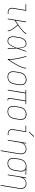

<svg xmlns="http://www.w3.org/2000/svg" viewBox="2249 -3046 1002 5540"><g transform="rotate(90 2750.0 -276.0)"><path d="M340 0Q319 0 299 -3.5Q279 -7 261.5 -16.5Q244 -26 231.5 -41Q219 -56 212.5 -75Q206 -94 206 -114.5Q206 -135 210 -156L269 -512H105V-530H291L229 -153Q226 -135 226 -117Q226 -99 231 -83Q236 -67 247 -53.5Q258 -40 272.5 -32Q287 -24 304.5 -21Q322 -18 340 -18H380V0Z M516 0 603 -530H623L572 -223Q587 -232 601.5 -241Q616 -250 630.5 -259.5Q645 -269 659 -278.5Q673 -288 687.5 -298Q702 -308 716 -318Q730 -328 743.5 -338Q757 -348 771 -358.5Q785 -369 798.5 -380Q812 -391 825.5 -402Q839 -413 851.5 -424.5Q864 -436 876.5 -448Q889 -460 900.5 -473Q912 -486 922.5 -500Q933 -514 936 -530H959Q957 -513 946.5 -499Q936 -485 924.5 -471.5Q913 -458 900.5 -446Q888 -434 875 -422Q862 -410 848.5 -398.5Q835 -387 821.5 -376Q808 -365 794.5 -354.5Q781 -344 767 -333.5Q753 -323 738.5 -312.5Q724 -302 710 -292Q721 -279 732 -266Q743 -253 754 -240Q765 -227 775.5 -213.5Q786 -200 796 -186Q806 -172 815.5 -158Q825 -144 834 -129.5Q843 -115 851.5 -100Q860 -85 866.5 -69Q873 -53 878 -35.5Q883 -18 880 0H860Q863 -18 858.5 -34.5Q854 -51 847.5 -66.5Q841 -82 833 -96.5Q825 -111 816 -125Q807 -139 797.5 -152.5Q788 -166 778 -179.5Q768 -193 758 -206Q748 -219 737.5 -231.5Q727 -244 716.5 -256.5Q706 -269 695 -282Q664 -260 632 -239.5Q600 -219 568 -199L535 0Z M1167 8Q1142 8 1117 0.5Q1092 -7 1074 -23.5Q1056 -40 1046 -62.5Q1036 -85 1032 -110Q1028 -135 1029.5 -161Q1031 -187 1035 -213L1057 -343Q1061 -367 1068 -391Q1075 -415 1087 -437.5Q1099 -460 1116.5 -479.5Q1134 -499 1155.5 -513Q1177 -527 1201.5 -532.5Q1226 -538 1251 -538Q1276 -538 1297 -525.5Q1318 -513 1331 -493.5Q1344 -474 1351.5 -451Q1359 -428 1364 -404Q1369 -380 1372 -355.5Q1375 -331 1377 -306Q1396 -362 1415 -418Q1434 -474 1454 -530H1473Q1450 -464 1427 -397.5Q1404 -331 1379 -265Q1383 -199 1384 -132.5Q1385 -66 1388 0H1368Q1367 -56 1366.5 -112.5Q1366 -169 1364 -226Q1354 -201 1343.5 -176.5Q1333 -152 1321 -128Q1309 -104 1294.5 -81Q1280 -58 1261 -38Q1242 -18 1217.5 -5Q1193 8 1167 8ZM1167 -10Q1195 -10 1220 -26Q1245 -42 1263 -65Q1281 -88 1295 -113Q1309 -138 1320.5 -164Q1332 -190 1342.5 -216Q1353 -242 1363 -268Q1362 -287 1360.5 -306.5Q1359 -326 1357 -345Q1355 -364 1352.5 -383Q1350 -402 1345 -420.5Q1340 -439 1333.5 -456.5Q1327 -474 1315.5 -488Q1304 -502 1287 -511Q1270 -520 1251 -520Q1229 -520 1206.5 -514.5Q1184 -509 1164.5 -496Q1145 -483 1129 -465Q1113 -447 1102.5 -426.5Q1092 -406 1085.5 -384Q1079 -362 1076 -340L1054 -210Q1050 -187 1048.5 -163.5Q1047 -140 1050.5 -118Q1054 -96 1062 -75.5Q1070 -55 1085.5 -39.5Q1101 -24 1122.5 -17Q1144 -10 1167 -10Z M1681 0Q1687 -35 1685.5 -69.5Q1684 -104 1680.5 -138Q1677 -172 1672 -205.5Q1667 -239 1661 -272.5Q1655 -306 1647.5 -339Q1640 -372 1632 -404.5Q1624 -437 1614.5 -469Q1605 -501 1594 -532L1613 -538Q1627 -499 1638 -458.5Q1649 -418 1658.5 -377Q1668 -336 1676.5 -294.5Q1685 -253 1691 -211Q1697 -169 1701.5 -126Q1706 -83 1704 -39Q1728 -74 1750.5 -109Q1773 -144 1794.5 -179.5Q1816 -215 1836.5 -251.5Q1857 -288 1875.5 -325Q1894 -362 1909.5 -400Q1925 -438 1931 -477L1940 -530H1959L1951 -477Q1945 -445 1933.5 -413.5Q1922 -382 1908.5 -351.5Q1895 -321 1879 -291Q1863 -261 1846 -231.5Q1829 -202 1811.5 -172.5Q1794 -143 1775.5 -114.5Q1757 -86 1738.5 -57Q1720 -28 1700 0Z M2195 8Q2168 8 2142 1.5Q2116 -5 2095.5 -20Q2075 -35 2061.5 -57.5Q2048 -80 2042.5 -105.5Q2037 -131 2037.5 -158.5Q2038 -186 2043 -213L2065 -343Q2069 -369 2077 -394Q2085 -419 2099 -442Q2113 -465 2133.5 -484.5Q2154 -504 2178 -516Q2202 -528 2228 -534.5Q2254 -541 2279 -541Q2306 -541 2332 -533.5Q2358 -526 2379 -511Q2400 -496 2413.5 -473.5Q2427 -451 2432.5 -425Q2438 -399 2437.5 -371.5Q2437 -344 2432 -317L2411 -187Q2406 -161 2398 -136Q2390 -111 2376 -88Q2362 -65 2341.5 -46Q2321 -27 2297 -14.5Q2273 -2 2247 3Q2221 8 2196 8Q2196 8 2195.5 8Q2195 8 2195 8ZM2196 -10Q2219 -10 2243 -14.5Q2267 -19 2289 -30.5Q2311 -42 2329 -60Q2347 -78 2360 -99Q2373 -120 2380.5 -143Q2388 -166 2391 -190L2413 -320Q2417 -344 2418 -369Q2419 -394 2414 -417Q2409 -440 2397.5 -461Q2386 -482 2367.5 -495.5Q2349 -509 2325 -514.5Q2301 -520 2277 -520Q2253 -520 2229.5 -515Q2206 -510 2184.5 -498.5Q2163 -487 2145 -469Q2127 -451 2114.5 -430Q2102 -409 2095 -386Q2088 -363 2084 -340L2062 -210Q2058 -186 2057 -161.5Q2056 -137 2061 -113.5Q2066 -90 2077 -70Q2088 -50 2106.5 -36Q2125 -22 2148.5 -16Q2172 -10 2196 -10Z M2864 8Q2851 8 2838.5 4Q2826 0 2817.5 -9.5Q2809 -19 2807 -32Q2805 -45 2807 -58L2882 -512H2675L2590 0H2570L2655 -512H2573L2576 -530H2987L2984 -512H2902L2827 -58Q2825 -49 2826.5 -39.5Q2828 -30 2834 -23Q2840 -16 2849 -13Q2858 -10 2867 -10H2879V8Z M3195 8Q3168 8 3142 1.5Q3116 -5 3095.5 -20Q3075 -35 3061.5 -57.5Q3048 -80 3042.5 -105.5Q3037 -131 3037.5 -158.5Q3038 -186 3043 -213L3065 -343Q3069 -369 3077 -394Q3085 -419 3099 -442Q3113 -465 3133.5 -484.5Q3154 -504 3178 -516Q3202 -528 3228 -534.5Q3254 -541 3279 -541Q3306 -541 3332 -533.5Q3358 -526 3379 -511Q3400 -496 3413.5 -473.5Q3427 -451 3432.5 -425Q3438 -399 3437.5 -371.5Q3437 -344 3432 -317L3411 -187Q3406 -161 3398 -136Q3390 -111 3376 -88Q3362 -65 3341.5 -46Q3321 -27 3297 -14.5Q3273 -2 3247 3Q3221 8 3196 8Q3196 8 3195.5 8Q3195 8 3195 8ZM3196 -10Q3219 -10 3243 -14.5Q3267 -19 3289 -30.5Q3311 -42 3329 -60Q3347 -78 3360 -99Q3373 -120 3380.5 -143Q3388 -166 3391 -190L3413 -320Q3417 -344 3418 -369Q3419 -394 3414 -417Q3409 -440 3397.5 -461Q3386 -482 3367.5 -495.5Q3349 -509 3325 -514.5Q3301 -520 3277 -520Q3253 -520 3229.5 -515Q3206 -510 3184.5 -498.5Q3163 -487 3145 -469Q3127 -451 3114.5 -430Q3102 -409 3095 -386Q3088 -363 3084 -340L3062 -210Q3058 -186 3057 -161.5Q3056 -137 3061 -113.5Q3066 -90 3077 -70Q3088 -50 3106.5 -36Q3125 -22 3148.5 -16Q3172 -10 3196 -10Z M3840 0Q3819 0 3799 -3.5Q3779 -7 3761.5 -16.5Q3744 -26 3731.5 -41Q3719 -56 3712.5 -75Q3706 -94 3706 -114.5Q3706 -135 3710 -156L3769 -512H3605V-530H3791L3729 -153Q3726 -135 3726 -117Q3726 -99 3731 -83Q3736 -67 3747 -53.5Q3758 -40 3772.5 -32Q3787 -24 3804.5 -21Q3822 -18 3840 -18H3880V0ZM3791 -604 3778 -616 3910 -757 3926 -743Z M4318 205 4405 -320Q4409 -344 4410 -368Q4411 -392 4407 -414.5Q4403 -437 4393 -457.5Q4383 -478 4366 -492.5Q4349 -507 4326 -513.5Q4303 -520 4279 -520Q4256 -520 4233 -515Q4210 -510 4189 -498Q4168 -486 4151 -468.5Q4134 -451 4121.5 -430Q4109 -409 4102.5 -386.5Q4096 -364 4092 -341L4035 0H4016L4103 -530H4123L4107 -431Q4119 -456 4137.5 -477Q4156 -498 4179.5 -512Q4203 -526 4229 -532Q4255 -538 4281 -538Q4307 -538 4332.5 -531Q4358 -524 4377.5 -508.5Q4397 -493 4409 -470.5Q4421 -448 4426 -422.5Q4431 -397 4430 -370.5Q4429 -344 4424 -317L4338 205Z M4695 8Q4668 8 4641.5 1.5Q4615 -5 4594.5 -20Q4574 -35 4561 -57.5Q4548 -80 4542.5 -105.5Q4537 -131 4537.5 -158.5Q4538 -186 4543 -213L4565 -343Q4569 -368 4576.5 -392Q4584 -416 4597.5 -438.5Q4611 -461 4630 -480Q4649 -499 4672 -511.5Q4695 -524 4719.5 -531Q4744 -538 4769 -538Q4772 -538 4775.5 -538Q4779 -538 4783 -538Q4787 -538 4791 -538Q4795 -538 4798 -537L5023 -530L5020 -512L4868 -517Q4890 -503 4904.5 -479.5Q4919 -456 4925 -429.5Q4931 -403 4930 -374Q4929 -345 4924 -317L4903 -187Q4898 -162 4890.5 -137Q4883 -112 4869.5 -89Q4856 -66 4836.5 -47Q4817 -28 4794 -15Q4771 -2 4745.5 3Q4720 8 4695 8ZM4695 -10Q4718 -10 4741.5 -15Q4765 -20 4786 -32Q4807 -44 4824.5 -62Q4842 -80 4854 -101Q4866 -122 4873 -144.5Q4880 -167 4883 -190L4905 -320Q4909 -343 4910 -366Q4911 -389 4908 -410.5Q4905 -432 4896 -452Q4887 -472 4872 -487Q4857 -502 4836.5 -510Q4816 -518 4793 -520H4780Q4777 -520 4774 -520Q4771 -520 4768 -520Q4745 -520 4722.5 -513.5Q4700 -507 4679.5 -495Q4659 -483 4642 -465.5Q4625 -448 4613 -427.5Q4601 -407 4594 -385Q4587 -363 4584 -340L4562 -210Q4558 -186 4557 -161.5Q4556 -137 4561 -114Q4566 -91 4577 -70.5Q4588 -50 4606 -36Q4624 -22 4647.5 -16Q4671 -10 4695 -10Z M5318 205 5405 -320Q5409 -344 5410 -368Q5411 -392 5407 -414.5Q5403 -437 5393 -457.5Q5383 -478 5366 -492.5Q5349 -507 5326 -513.5Q5303 -520 5279 -520Q5256 -520 5233 -515Q5210 -510 5189 -498Q5168 -486 5151 -468.5Q5134 -451 5121.5 -430Q5109 -409 5102.5 -386.5Q5096 -364 5092 -341L5035 0H5016L5103 -530H5123L5107 -431Q5119 -456 5137.5 -477Q5156 -498 5179.5 -512Q5203 -526 5229 -532Q5255 -538 5281 -538Q5307 -538 5332.5 -531Q5358 -524 5377.5 -508.5Q5397 -493 5409 -470.5Q5421 -448 5426 -422.5Q5431 -397 5430 -370.5Q5429 -344 5424 -317L5338 205Z"/></g></svg>

Font: Iosevka Curly Thin Oblique
Style: Regular
Weight: 100
Italic angle: -9°
Monospace: yes
Designer: Belleve Invis
Foundry: Belleve Invis
Version: Version 11.1.0; ttfautohint (v1.8.3)